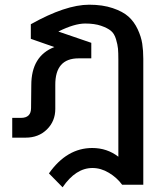

<svg xmlns="http://www.w3.org/2000/svg" viewBox="-20 -585 679 816"><path d="M113 -223Q113 -347 211 -385L111 -420V-482Q259 -565 359 -565Q416 -565 459 -550.5Q502 -536 526 -514.5Q550 -493 565 -461Q580 -429 584.5 -399.5Q589 -370 589 -335V200H499Q477 170 443 149.5Q409 129 373 129Q302 129 246 211L188 152Q264 44 372 44Q435 44 483 81V-331Q483 -361 481.5 -378Q480 -395 473 -418.5Q466 -442 451.5 -454Q437 -466 409.5 -475.5Q382 -485 342 -485Q296 -485 228 -451L368 -403V-337H314Q214 -337 215 -223V-122Q215 -70 179.5 -35Q144 0 89 0H32V-84H69Q112 -84 112 -126Z"/></svg>

Font: LT Superior Semi-bold
Style: Regular
Weight: 600
Designer: Daniel Lyons
Foundry: LyonsType
Version: Version 1.0